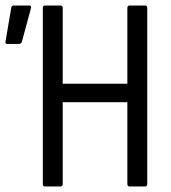

<svg xmlns="http://www.w3.org/2000/svg" viewBox="-20 -675 618 695"><path d="M143 0Q135 0 135 -9V-646Q135 -655 143 -655H199Q207 -655 207 -646V-372H441V-646Q441 -655 449 -655H505Q513 -655 513 -646V-9Q513 0 505 0H449Q441 0 441 -9V-305H207V-9Q207 0 199 0ZM6 -516Q-2 -516 0 -525L21 -648Q22 -655 30 -655H87Q95 -655 92 -645L59 -523Q56 -516 48 -516Z"/></svg>

Font: Sofia Sans Condensed
Style: Regular
Weight: 400
Designer: Botio Nikoltchev, Ani Petrova
Foundry: lettersoup
Version: Version 4.100